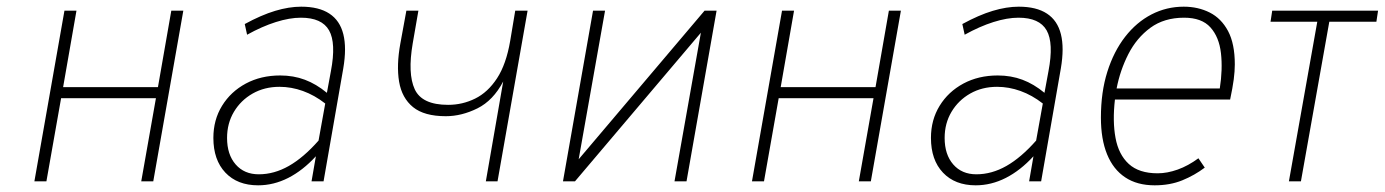

<svg xmlns="http://www.w3.org/2000/svg" viewBox="-20 -543 4147 575"><path d="M83 0 173 -511H209L169 -282H453L493 -511H529L439 0H403L447 -249H163L119 0Z M753 12Q691 12 655 -26Q619 -64 619 -130Q619 -184 645 -226.2Q671 -268.5 716.2 -292.8Q761.5 -317 819 -317Q859 -317 893 -304.2Q927 -291.5 959 -265L971 -330Q987 -414 965.5 -452Q944 -490 881 -490Q847.5 -490 806.2 -477Q765 -464 720 -439L713 -471Q762.5 -498 804 -510.5Q845.5 -523 882 -523Q935 -523 966.5 -502.2Q998 -481.5 1008.2 -440.5Q1018.5 -399.5 1008 -338L949 0H913L926 -75Q887 -32.5 843.2 -10.2Q799.5 12 753 12ZM755 -21Q801 -21 845 -46Q889 -71 934 -122L954 -233Q922 -258 887.2 -270.5Q852.5 -283 817 -283Q772 -283 736.5 -262.8Q701 -242.5 680.5 -208Q660 -173.5 660 -130Q660 -80 685.8 -50.5Q711.5 -21 755 -21Z M1435 0 1487 -299Q1457 -242 1409.8 -218.5Q1362.5 -195 1315 -195Q1250.5 -195 1217 -222.2Q1183.5 -249.5 1175.2 -298.5Q1167 -347.5 1179 -413L1197 -511H1233L1216 -413Q1200.5 -322.5 1222 -275.8Q1243.5 -229 1322 -229Q1365 -229 1403 -247.8Q1441 -266.5 1468.5 -308.5Q1496 -350.5 1508 -421L1523 -511H1560L1470 0Z M1666 0 1756 -511H1792L1713 -66L2090 -511H2126L2036 0H2000L2079 -445L1702 0Z M2232 0 2322 -511H2358L2318 -282H2602L2642 -511H2678L2588 0H2552L2596 -249H2312L2268 0Z M2902 12Q2840 12 2804 -26Q2768 -64 2768 -130Q2768 -184 2794 -226.2Q2820 -268.5 2865.2 -292.8Q2910.5 -317 2968 -317Q3008 -317 3042 -304.2Q3076 -291.5 3108 -265L3120 -330Q3136 -414 3114.5 -452Q3093 -490 3030 -490Q2996.5 -490 2955.2 -477Q2914 -464 2869 -439L2862 -471Q2911.5 -498 2953 -510.5Q2994.5 -523 3031 -523Q3084 -523 3115.5 -502.2Q3147 -481.5 3157.2 -440.5Q3167.5 -399.5 3157 -338L3098 0H3062L3075 -75Q3036 -32.5 2992.2 -10.2Q2948.5 12 2902 12ZM2904 -21Q2950 -21 2994 -46Q3038 -71 3083 -122L3103 -233Q3071 -258 3036.2 -270.5Q3001.5 -283 2966 -283Q2921 -283 2885.5 -262.8Q2850 -242.5 2829.5 -208Q2809 -173.5 2809 -130Q2809 -80 2834.8 -50.5Q2860.5 -21 2904 -21Z M3438 12Q3385.5 12 3349.8 -11.8Q3314 -35.5 3295.5 -80.8Q3277 -126 3277 -191Q3277 -267 3296.2 -328Q3315.5 -389 3349.5 -432.8Q3383.5 -476.5 3428.5 -499.8Q3473.5 -523 3525 -523Q3568 -523 3602.8 -505.5Q3637.5 -488 3657.8 -450Q3678 -412 3678 -350Q3678 -330 3674.8 -305.2Q3671.5 -280.5 3664 -245H3319Q3311.5 -179.5 3320.8 -129.8Q3330 -80 3360.5 -52Q3391 -24 3447 -24Q3475.5 -24 3507 -35.2Q3538.5 -46.5 3569 -69L3588 -41Q3557.5 -18 3520.8 -3Q3484 12 3438 12ZM3324 -278H3633Q3642 -335.5 3636.5 -383.8Q3631 -432 3605 -461Q3579 -490 3526 -490Q3466.5 -490 3425.2 -459.8Q3384 -429.5 3359.2 -381Q3334.5 -332.5 3324 -278Z M3840 0 3925 -478H3785L3790 -511H4107L4102 -478H3961L3876 0Z"/></svg>

Font: Overpass Thin
Style: Italic
Weight: 250
Italic angle: -10°
Designer: Delve Withrington, Dave Bailey, Thomas Jockin
Foundry: Delve Fonts LLC
Version: Version 4.000